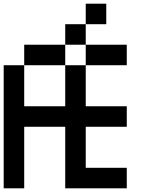

<svg xmlns="http://www.w3.org/2000/svg" viewBox="-20 -1020 818 1040"><path d="M333.3 -666.7H111.1V-777.8H333.3ZM444.4 -777.8H333.3V-888.9H444.4ZM555.6 -888.9H444.4V-1000H555.6ZM666.7 -666.7H444.4V-777.8H666.7ZM333.3 -444.4V-666.7H444.4V-444.4H666.7V-333.3H444.4V-111.1H666.7V0H333.3V-333.3H111.1V0H0V-666.7H111.1V-444.4Z"/></svg>

Font: Pixeloid Sans
Style: Regular
Weight: 400
Designer: GGBotNet
Foundry: GGBotNet
Version: 0.5